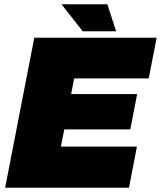

<svg xmlns="http://www.w3.org/2000/svg" viewBox="-20 -876 751 896"><path d="M4 0 140 -700H711L674 -510H326L312 -437H620L588 -272H280L264 -192H619L582 0ZM522 -730H366L267 -856H481Z"/></svg>

Font: REM Black
Style: Italic
Weight: 900
Italic angle: -11°
Designer: Octavio Pardo
Foundry: Ashler Design
Version: Version 1.005;gftools[0.9.28]